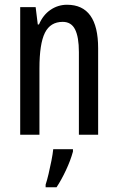

<svg xmlns="http://www.w3.org/2000/svg" viewBox="-20 -567 496 808"><path d="M262 -547Q393 -547 393 -364V0H312V-348Q312 -411 296 -443Q280 -475 244 -475Q192 -475 169 -429Q146 -383 146 -279V0H65V-537H130L139 -464H144Q161 -504 192.5 -525.5Q224 -547 262 -547ZM287 71Q277 108 257.5 149.5Q238 191 218 221H172V210Q178 192 184.5 164.5Q191 137 196.5 109Q202 81 204 61H287Z"/></svg>

Font: Noto Sans Gurmukhi ExtraCondensed
Style: Regular
Weight: 400
Width: 2
Designer: Jelle Bosma - Monotype Design Team
Foundry: Monotype Imaging Inc.
Version: Version 2.004; ttfautohint (v1.8.4.7-5d5b)